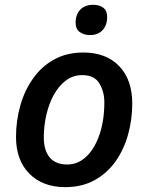

<svg xmlns="http://www.w3.org/2000/svg" viewBox="-20 -767 614 796"><path d="M250 8.8Q157.2 8.8 101.8 -46.9Q46.4 -102.5 46.4 -199.2Q46.4 -266.6 64.2 -329.3Q82 -392.1 117.2 -441.9Q152.3 -491.7 204.6 -520.5Q256.8 -549.3 325.7 -549.3Q419.9 -549.3 474.1 -492.9Q528.3 -436.5 528.3 -337.9Q528.3 -272 511.2 -210Q494.1 -147.9 459.5 -98.6Q424.8 -49.3 372.6 -20.3Q320.3 8.8 250 8.8ZM258.3 -85Q304.2 -85 338.9 -118.7Q373.5 -152.3 393.1 -210.7Q412.6 -269 412.6 -342.8Q412.6 -387.2 391.8 -421.4Q371.1 -455.6 320.8 -455.6Q282.7 -455.6 253.2 -433.3Q223.6 -411.1 203.1 -373.8Q182.6 -336.4 172.1 -290.5Q161.6 -244.6 161.6 -197.3Q161.6 -143.1 186.3 -114Q210.9 -85 258.3 -85ZM353.5 -621.6Q328.1 -621.6 310.8 -634Q293.5 -646.5 293.5 -673.3Q293.5 -706.5 312.7 -726.8Q332 -747.1 366.2 -747.1Q391.6 -747.1 408 -735.1Q424.3 -723.1 424.3 -696.8Q424.3 -662.6 405.3 -642.1Q386.2 -621.6 353.5 -621.6Z"/></svg>

Font: Open Sans SemiBold
Style: Italic
Weight: 600
Italic angle: -12°
Designer: Monotype Design Team
Foundry: Monotype Imaging Inc.
Version: Version 3.003; ttfautohint (v1.8.4)